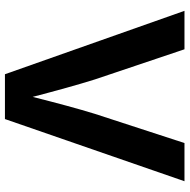

<svg xmlns="http://www.w3.org/2000/svg" viewBox="-15 -753 768 778"><g transform="rotate(90 369.0 -364.0)"><path d="M280.8 0H462.4L714.4 -727.5H559.6L441.4 -364.7C419.9 -294.9 397.9 -212.4 372.6 -112.3C346.7 -211.4 323.7 -294.9 301.8 -364.7L179.7 -727.5H23.9Z"/></g></svg>

Font: Raveo SemiBold
Style: Regular
Weight: 600
Designer: Jakub Foglar, Rasmus Andersson (Inter)
Foundry: Jakubfoglar.com
Version: Version 1.100;Glyphs 3.2.3 (3260)